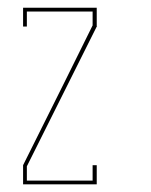

<svg xmlns="http://www.w3.org/2000/svg" viewBox="-20 -859 392 499"><path d="M231.4 -838.9Q229.5 -838.9 225.6 -838.9Q224.6 -838.9 220.7 -838.9Q161.1 -838.9 40 -838.9Q40 -836.9 40 -834Q40 -834 40 -834Q40 -819.3 40 -790Q43 -790 49.8 -790Q49.8 -802.7 49.8 -829.1Q107.4 -829.1 220.7 -829.1Q220.7 -817.4 220.7 -793Q161.1 -671.9 40 -429.7Q40 -429.7 40 -429.7Q40 -429.7 40 -429.7Q40 -429.7 40 -429.7Q40 -429.7 40 -429.7Q40 -414.1 40 -381.8Q40 -381.8 40 -381.8Q40 -380.9 40 -379.9Q103.5 -379.9 231.4 -379.9Q231.4 -382.8 231.4 -386.7Q231.4 -386.7 231.4 -386.7Q231.4 -401.4 231.4 -429.7Q227.5 -429.7 220.7 -429.7Q220.7 -417 220.7 -389.6Q164.1 -389.6 49.8 -389.6Q49.8 -402.3 49.8 -426.8Q110.4 -547.9 231.4 -790Q231.4 -790 231.4 -790Q231.4 -790 232.4 -791Q231.4 -791 231.4 -791Q231.4 -806.6 231.4 -838.9Z"/></svg>

Font: Reach
Style: Line
Weight: 400
Designer: Billy Harris
Version: Reach Line